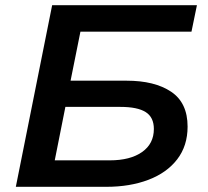

<svg xmlns="http://www.w3.org/2000/svg" viewBox="-20 -720 801 740"><path d="M41 0 181 -700H739L718 -598H290L252 -409H468Q576 -409 639.5 -366.5Q703 -324 703 -232Q703 -158 663 -106Q623 -54 552 -27Q481 0 390 0ZM232 -308 191 -102H403Q482 -102 527.5 -134Q573 -166 573 -223Q573 -268 541.5 -288Q510 -308 444 -308Z"/></svg>

Font: Montserrat SemiBold
Style: Italic
Weight: 600
Italic angle: -11.3°
Designer: Julieta Ulanovsky
Foundry: Julieta Ulanovsky
Version: Version 9.000; ttfautohint (v1.8.4.7-5d5b)